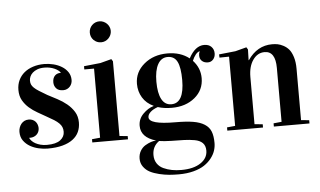

<svg xmlns="http://www.w3.org/2000/svg" viewBox="-61 -838 1969 1180"><g transform="rotate(-5 923.5 -248.5)"><path d="M204.6 -9.3Q260.3 -9.3 286.9 -29.8Q313.5 -50.3 313.5 -81.1Q313.5 -97.2 308.3 -109.6Q303.2 -122.1 291.7 -133.5Q280.3 -145 261.5 -157Q242.7 -168.9 214.8 -184.1Q190.4 -198.2 163.1 -213.6Q135.7 -229 112.5 -249.3Q89.4 -269.5 74 -296.4Q58.6 -323.2 58.6 -360.8Q58.6 -394 71.3 -420.9Q84 -447.8 106.7 -466.6Q129.4 -485.4 160.9 -495.6Q192.4 -505.9 230 -505.9Q258.3 -505.9 286.9 -498.8Q315.4 -491.7 338.4 -477.5Q361.3 -463.4 375.5 -442.4Q389.6 -421.4 389.6 -393.6Q389.6 -382.8 386 -372.6Q382.3 -362.3 375 -354Q367.7 -345.7 357.2 -340.6Q346.7 -335.4 333 -335.4Q304.7 -335.4 290.5 -351.1Q276.4 -366.7 276.4 -389.2Q276.4 -403.3 280.3 -413.3Q284.2 -423.3 290.8 -429.9Q297.4 -436.5 305.9 -439.7Q314.5 -442.9 323.2 -442.9H327.6V-443.8Q322.8 -451.7 313.5 -458.7Q304.2 -465.8 291.5 -471.4Q278.8 -477.1 263.2 -480.5Q247.6 -483.9 230 -483.9Q204.1 -483.9 186 -477.1Q168 -470.2 156.5 -459.7Q145 -449.2 139.6 -436.5Q134.3 -423.8 134.3 -412.1Q134.3 -397.9 138.7 -387.7Q143.1 -377.4 154.1 -366.9Q165 -356.4 184.3 -344.2Q203.6 -332 232.9 -314.9Q261.2 -300.3 292.7 -283.7Q324.2 -267.1 350.6 -245.4Q377 -223.6 394.3 -195.6Q411.6 -167.5 411.6 -129.9Q411.6 -98.1 399.7 -71.8Q387.7 -45.4 362.5 -26.4Q337.4 -7.3 298.6 3.2Q259.8 13.7 206.5 13.7Q181.2 13.7 152.3 7.3Q123.5 1 99.1 -12.9Q74.7 -26.9 58.6 -49.1Q42.5 -71.3 42.5 -103.5Q42.5 -117.2 46.9 -129.9Q51.3 -142.6 59.3 -152.6Q67.4 -162.6 79.1 -168.5Q90.8 -174.3 106 -174.3Q119.1 -174.3 129.4 -169.7Q139.6 -165 146.7 -157.5Q153.8 -149.9 157.7 -139.6Q161.6 -129.4 162.1 -117.7Q162.1 -104 157.2 -93.5Q152.3 -83 144.5 -76.2Q136.7 -69.3 126.7 -65.7Q116.7 -62 106.9 -62Q105 -62 102.8 -62Q100.6 -62 98.6 -62.5V-61.5Q103 -51.8 111.8 -42.5Q120.6 -33.2 134 -25.9Q147.5 -18.6 165.3 -13.9Q183.1 -9.3 204.6 -9.3Z M473.1 -451.2V-471.2L575.2 -481.9L644 -500L652.8 -485.8V-24.9L703.1 -20V0H482.9V-20L533.2 -24.9V-451.2ZM526.4 -673.3Q526.4 -687 531.5 -698.7Q536.6 -710.4 545.4 -719.2Q554.2 -728 565.9 -732.9Q577.6 -737.8 590.8 -737.8Q604 -737.8 615.7 -732.7Q627.4 -727.5 636.5 -718.8Q645.5 -710 650.6 -698.2Q655.8 -686.5 655.8 -673.3Q655.8 -660.2 650.6 -648.4Q645.5 -636.7 636.7 -627.7Q627.9 -618.7 616.2 -613.5Q604.5 -608.4 590.8 -608.4Q577.1 -608.4 565.4 -613.5Q553.7 -618.7 544.9 -627.4Q536.1 -636.2 531.2 -647.9Q526.4 -659.7 526.4 -673.3Z M763.7 125Q763.7 98.1 776.1 77.1Q788.6 56.2 807.1 45.2Q825.7 34.2 842.5 28.6Q859.4 22.9 872.6 22.9V22Q781.7 -5.4 781.7 -76.2Q781.7 -118.7 812.3 -149.4Q842.8 -180.2 877.9 -190.4V-191.4Q833.5 -211.9 810.5 -249.8Q787.6 -287.6 787.6 -334.5Q787.6 -407.2 845.9 -456.1Q904.3 -504.9 989.7 -504.9Q1070.8 -504.9 1124.5 -462.4Q1164.1 -537.1 1219.7 -537.1Q1248 -537.1 1263.9 -521Q1279.8 -504.9 1279.8 -480Q1279.8 -458 1266.8 -443.1Q1253.9 -428.2 1233.9 -428.2Q1211.4 -428.2 1197.5 -440.7Q1183.6 -453.1 1183.6 -475.1Q1183.6 -490.2 1189 -499V-501Q1176.3 -498.5 1163.8 -483.2Q1151.4 -467.8 1142.6 -445.8Q1187 -398.4 1187 -335.4Q1187 -262.2 1130.9 -215.8Q1074.7 -169.4 988.8 -169.4Q940.9 -169.4 902.8 -181.6Q873.5 -171.4 856.9 -156Q840.3 -140.6 840.3 -124Q840.3 -79.1 1002.4 -79.1Q1069.3 -79.1 1111.8 -72Q1154.3 -64.9 1181.6 -47.6Q1209 -30.3 1220 -2.4Q1231 25.4 1231 68.8Q1231 92.3 1223.4 115.7Q1215.8 139.2 1198 162.1Q1180.2 185.1 1153.8 202.6Q1127.4 220.2 1086.7 231Q1045.9 241.7 995.6 241.7Q965.3 241.7 936.8 239.3Q908.2 236.8 875.5 229Q842.8 221.2 819.1 209Q795.4 196.8 779.5 175Q763.7 153.3 763.7 125ZM850.6 109.9Q850.6 140.1 865 161.9Q879.4 183.6 904.1 194.8Q928.7 206.1 955.6 211.2Q982.4 216.3 1013.7 216.3Q1088.9 216.3 1132.8 187Q1176.8 157.7 1176.8 110.8Q1176.8 80.6 1159.7 63.5Q1142.6 46.4 1110.6 40.8Q1078.6 35.2 1045.9 34.2L967.8 32.7Q922.4 31.7 892.6 26.9L892.1 27.3Q850.6 57.1 850.6 109.9ZM907.7 -337.4Q907.7 -266.6 928 -229Q948.2 -191.4 987.8 -191.4Q1066.9 -191.4 1066.9 -334.5Q1066.9 -411.6 1048.8 -447.3Q1030.8 -482.9 989.7 -482.9Q950.2 -482.9 929 -444.8Q907.7 -406.7 907.7 -337.4Z M1306.2 -471.2 1408.2 -481.9 1477.1 -500 1485.8 -485.8 1483.9 -419.9H1485.8Q1543.9 -504.9 1636.2 -504.9Q1653.8 -504.9 1669.9 -502Q1686 -499 1705.6 -488.8Q1725.1 -478.5 1739.3 -461.9Q1753.4 -445.3 1763.2 -414.6Q1772.9 -383.8 1772.9 -342.8V-24.9L1822.8 -20V0H1603V-20L1652.8 -24.9V-356.9Q1652.8 -460.9 1585.9 -460.9Q1542 -460.9 1513.9 -420.9Q1485.8 -380.9 1485.8 -315.9V-24.9L1536.1 -20V0H1315.9V-20L1366.2 -24.9V-452.1L1307.1 -451.2Z"/></g></svg>

Font: Vidaloka 
Style: Regular
Weight: 400
Designer: Cyreal (www.cyreal.org)
Foundry: Cyreal (www.cyreal.org)
Version: Version 1.011